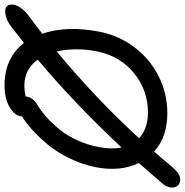

<svg xmlns="http://www.w3.org/2000/svg" viewBox="-12 -770 818 850"><g transform="rotate(-90 397.0 -345.0)"><path d="M27.8 43.9Q9.3 43.9 -0.5 31.7Q-10.3 19.5 -7.8 1.2Q-5.4 -17.1 8.8 -34.2Q11.7 -38.1 100.1 -139.2Q60.5 -222.7 82 -331.1Q94.2 -391.1 121.1 -446.3Q147.9 -501.5 181.6 -542Q215.3 -582.5 246.3 -610.4Q277.3 -638.2 307.1 -657.2V-663.1Q313 -691.4 349.6 -712.6Q386.2 -733.9 444.8 -733.9Q564 -733.9 631.8 -647.9Q643.1 -656.7 666.5 -674.8Q689.9 -692.9 701.2 -702.1Q737.3 -731 772 -731Q797.4 -731 801.3 -708.5Q805.2 -681.6 777.8 -650.4Q768.6 -639.2 755.9 -629.9Q719.7 -603.5 672.9 -566.9Q710 -455.6 681.2 -311Q663.6 -226.1 612.5 -158.4Q561.5 -90.8 484.9 -52Q408.2 -13.2 320.8 -13.2Q215.8 -13.2 150.9 -71.8Q138.7 -57.6 114.7 -29.5Q90.8 -1.5 79.1 12.2Q51.8 43.9 27.8 43.9ZM170.9 -316.9Q160.2 -260.3 168.9 -215.8Q362.8 -423.3 558.1 -586.9Q515.6 -646 443.8 -646Q416 -646 395 -640.1Q391.6 -607.9 356.9 -587.9Q328.6 -570.8 302.2 -547.1Q275.9 -523.4 249 -490.5Q222.2 -457.5 201.4 -412.6Q180.7 -367.7 170.9 -316.9ZM594.2 -323.2Q613.3 -417.5 594.2 -502.9Q385.7 -330.1 210 -138.2Q252.4 -99.1 324.2 -99.1Q421.9 -99.1 497.8 -160.4Q573.7 -221.7 594.2 -323.2Z"/></g></svg>

Font: Shantell Sans Irregular Bouncy
Style: Italic
Weight: 400
Italic angle: -11.31°
Designer: Stephen Nixon, Anya Danilova, Shantell Martin
Foundry: Arrow Type
Version: Version 1.006;[9816181b4]